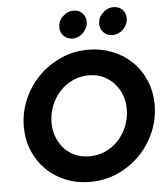

<svg xmlns="http://www.w3.org/2000/svg" viewBox="-61 -986 919 1051"><g transform="rotate(-5 398.5 -460.0)"><path d="M56 0ZM780 -380Q780 -301 749.5 -230Q719 -159 666.5 -105.5Q614 -52 543.5 -20.5Q473 11 392 11Q321 11 260 -13.5Q199 -38 153.5 -82Q108 -126 82 -187Q56 -248 56 -320Q56 -398 86 -469Q116 -540 168.5 -593.5Q221 -647 291.5 -679Q362 -711 444 -711Q514 -711 575.5 -686.5Q637 -662 682.5 -618Q728 -574 754 -513Q780 -452 780 -380ZM626 -370Q626 -410 612.5 -446Q599 -482 574 -510Q549 -538 513.5 -554.5Q478 -571 434 -571Q387 -571 346 -552Q305 -533 274.5 -500Q244 -467 226.5 -423Q209 -379 209 -330Q209 -289 222.5 -253Q236 -217 260.5 -189Q285 -161 321 -145Q357 -129 402 -129Q448 -129 488.5 -147.5Q529 -166 559.5 -198.5Q590 -231 608 -275Q626 -319 626 -370ZM365 -779Q337 -779 317 -798Q297 -817 297 -846Q297 -875 315 -898L322 -905Q348 -931 383 -931Q411 -931 430 -912Q449 -893 449 -864Q449 -847 442 -832Q435 -817 423.5 -805Q412 -793 396.5 -786Q381 -779 365 -779ZM584 -779Q556 -779 536 -798Q516 -817 516 -846Q516 -876 535 -898L542 -905Q567 -931 602 -931Q631 -931 650 -912Q669 -893 669 -864Q669 -847 662 -832Q655 -817 643.5 -805Q632 -793 616.5 -786Q601 -779 584 -779Z"/></g></svg>

Font: Rosa Sans
Style: Bold Italic
Weight: 700
Italic angle: -12°
Designer: Pentagram / MCKL
Foundry: Pentagram / MCKL
Version: Version 1.005;September 16, 2019;FontCreator 11.5.0.2425 64-